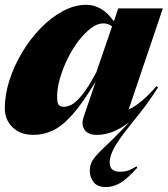

<svg xmlns="http://www.w3.org/2000/svg" viewBox="-28 -547 698 800"><path d="M630.5 -183Q593 -123.5 553 -73.5L520 -32.5Q482.5 14 463 44Q443.5 74 436.2 93.8Q429 113.5 429 129.5Q429 168.5 471 168.5Q493 168.5 508.2 163Q523.5 157.5 540.5 146L544 152Q498 202.5 469.2 217.5Q440.5 232.5 414 232.5Q377.5 232.5 361.8 211.5Q346 190.5 346 165Q346 137.5 360.8 116.5Q375.5 95.5 407.8 65.8Q440 36 492.5 -18.5L511 -38Q471.5 -8.5 439.2 3.2Q407 15 375 15Q339.5 15 324.5 -6Q309.5 -27 320.5 -59.5L370.5 -207Q316 -116.5 273 -68.5Q230 -20.5 191.2 -2.8Q152.5 15 111 15Q56.5 15 24.2 -16.8Q-8 -48.5 -8 -95.5Q-8 -152 11.2 -212.2Q30.5 -272.5 64 -328.5Q97.5 -384.5 141 -429.2Q184.5 -474 233.5 -500.5Q282.5 -527 332.5 -527Q363 -527 391.8 -510.8Q420.5 -494.5 446.5 -458L464.5 -512H650.5L508 -90.5Q561.5 -115.5 624 -188ZM210 -144Q210 -119.5 216 -110.8Q222 -102 239.5 -102Q252 -102 269.8 -110.8Q287.5 -119.5 312.8 -149.8Q338 -180 373 -245L439 -437Q424 -449.5 402 -449.5Q377.5 -449.5 351 -429.5Q324.5 -409.5 299.2 -376.5Q274 -343.5 254 -303Q234 -262.5 222 -221.2Q210 -180 210 -144Z"/></svg>

Font: Newsreader Display ExtraBold
Style: Italic
Weight: 800
Italic angle: -17°
Designer: Hugues Gentile
Foundry: Production Type
Version: Version 1.001